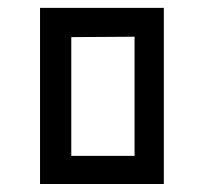

<svg xmlns="http://www.w3.org/2000/svg" viewBox="-20 -460 510 480"><path d="M80.1 0V-440.4H389.6V0ZM316.4 -368.2 158.2 -367.2V-70.3H316.4Z"/></svg>

Font: Geo
Style: Regular
Weight: 500
Version: Version 001.2